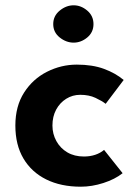

<svg xmlns="http://www.w3.org/2000/svg" viewBox="-20 -693 519 725"><path d="M443 -39Q414 -16 370.5 -2Q327 12 285 12Q210 12 154.5 -15.5Q99 -43 68.5 -94.5Q38 -146 38 -219Q38 -292 71 -343.5Q104 -395 157.5 -422Q211 -449 270 -449Q329 -449 372.5 -433Q416 -417 447 -391L379 -301Q365 -312 340.5 -323.5Q316 -335 283 -335Q254 -335 230 -320Q206 -305 192 -279Q178 -253 178 -219Q178 -187 193 -160Q208 -133 234.5 -117.5Q261 -102 297 -102Q320 -102 339.5 -108.5Q359 -115 373 -127ZM181 -602Q181 -633 205.5 -653Q230 -673 258 -673Q286 -673 309.5 -653Q333 -633 333 -602Q333 -571 309.5 -551.5Q286 -532 258 -532Q230 -532 205.5 -551.5Q181 -571 181 -602Z"/></svg>

Font: Reem Kufi
Style: Regular
Weight: 400
Designer: Khaled Hosny
Version: Version 1.6